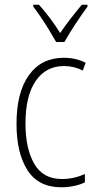

<svg xmlns="http://www.w3.org/2000/svg" viewBox="-20 -784 406 814"><path d="M240 10Q143 10 96.5 -62.5Q50 -135 50 -259Q50 -393 103 -466Q156 -539 250 -539Q302 -539 343 -518L331 -485Q294 -504 251 -504Q175 -504 131.5 -441Q88 -378 88 -260Q88 -155 125 -90Q162 -25 243 -25Q292 -25 340 -46V-11Q320 -1 293.5 4.5Q267 10 240 10ZM218 -606Q205 -629 188 -657Q171 -685 153 -711.5Q135 -738 121 -756V-764H145Q167 -740 191.5 -707.5Q216 -675 235 -644Q257 -676 279 -704.5Q301 -733 327 -764H351V-756Q328 -725 300 -682.5Q272 -640 253 -606Z"/></svg>

Font: Noto Sans Thai Cond ExtLt
Style: Regular
Weight: 200
Width: 3
Designer: Monotype Design Team
Foundry: Monotype Imaging Inc.
Version: Version 2.002; ttfautohint (v1.8.4.7-5d5b)